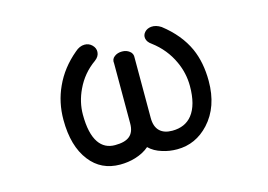

<svg xmlns="http://www.w3.org/2000/svg" viewBox="-77 -668 1155 829"><g transform="rotate(-15 500.0 -253.0)"><path d="M377.9 -443.4Q397.5 -458 398.4 -477.5Q399.4 -495.1 385.7 -508.8Q372.1 -522.5 352.5 -522.5Q330.1 -522.5 309.6 -503.9Q244.1 -449.2 211.9 -377.9Q180.7 -310.5 180.7 -232.4Q180.7 -114.3 233.4 -46.9Q283.2 17.6 368.2 17.6Q404.3 17.6 436.5 7.8Q474.6 -3.9 499 -25.4Q521.5 -2.9 557.6 7.8Q587.9 17.6 623 17.6Q706.1 17.6 765.6 -46.9Q830.1 -117.2 830.1 -232.4Q830.1 -315.4 801.8 -378.9Q768.6 -452.1 694.3 -509.8Q671.9 -524.4 650.4 -522.5Q631.8 -520.5 621.1 -508.8Q609.4 -496.1 612.3 -480.5Q615.2 -463.9 633.8 -451.2Q692.4 -407.2 721.7 -342.8Q746.1 -290 746.1 -232.4Q746.1 -147.5 711.9 -104.5Q680.7 -65.4 623 -65.4Q586.9 -65.4 567.4 -84Q546.9 -103.5 546.9 -142.6V-411.1Q548.8 -430.7 534.2 -441.4Q520.5 -452.1 501 -452.1Q480.5 -452.1 466.8 -441.4Q452.1 -430.7 455.1 -411.1V-142.6Q455.1 -103.5 432.6 -85.9Q412.1 -69.3 368.2 -69.3Q321.3 -69.3 295.9 -106.4Q267.6 -147.5 267.6 -232.4Q267.6 -288.1 293 -341.8Q322.3 -404.3 377.9 -443.4Z"/></g></svg>

Font: GungsuhChe
Style: Regular
Weight: 400
Monospace: yes
Version: Version 2.21